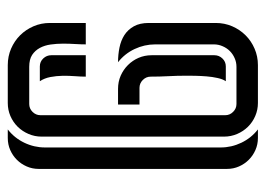

<svg xmlns="http://www.w3.org/2000/svg" viewBox="-115 -569 684 494"><g transform="rotate(90 227.0 -322.0)"><path d="M94.2 -379.4Q94.2 -351.6 106.2 -326.2Q118.2 -300.8 140.1 -283.7Q120.6 -283.7 102.5 -287.4Q84.5 -291 70.3 -300Q56.2 -309.1 47.6 -324.5Q39.1 -339.8 39.1 -362.8V-535.2Q39.1 -557.6 47.6 -577.4Q56.2 -597.2 70.8 -611.8Q85.4 -626.5 105.2 -635Q125 -643.6 147.5 -643.6H245.1Q262.7 -643.6 278.6 -636.7Q294.4 -629.9 306.2 -617.9Q317.9 -606 324.7 -590.1Q331.5 -574.2 331.5 -556.6V-86.9Q331.5 -69.3 324.7 -53.5Q317.9 -37.6 306.2 -25.6Q294.4 -13.7 278.6 -6.8Q262.7 0 245.1 0H147.5Q125 0 105.2 -8.5Q85.4 -17.1 70.8 -31.7Q56.2 -46.4 47.6 -66.2Q39.1 -85.9 39.1 -108.4V-200.7H94.2Q94.2 -189 93.3 -173.8Q92.3 -158.7 92.3 -142.3Q92.3 -126 94.5 -110.4Q96.7 -94.7 103.3 -82.5Q109.9 -70.3 121.3 -62.7Q132.8 -55.2 151.9 -55.2H247.6Q259.3 -55.2 267.8 -63.7Q276.4 -72.3 276.4 -84V-559.6Q276.4 -571.3 267.8 -579.8Q259.3 -588.4 247.6 -588.4H151.9Q140.1 -588.4 129.6 -583.7Q119.1 -579.1 111.3 -571.3Q103.5 -563.5 98.9 -552.7Q94.2 -542 94.2 -530.3ZM359.4 -547.9Q359.4 -575.7 347.2 -601.1Q335 -626.5 313 -643.6H335Q351.6 -643.6 366 -637.2Q380.4 -630.9 391.1 -620.1Q401.9 -609.4 408.2 -595Q414.6 -580.6 414.6 -564V-79.6Q414.6 -63 408.2 -48.6Q401.9 -34.2 391.1 -23.4Q380.4 -12.7 366 -6.3Q351.6 0 335 0H313Q335 -17.1 347.2 -42.5Q359.4 -67.9 359.4 -95.7ZM174.8 -459Q174.8 -435.5 176 -413.1Q177.2 -390.6 177.2 -367.7Q177.2 -356 185.8 -347.4Q194.3 -338.9 206.1 -338.9H249V-283.7H208.5Q190.4 -283.7 174.8 -290.5Q159.2 -297.4 147.5 -309.1Q135.7 -320.8 128.9 -336.4Q122.1 -352.1 122.1 -370.1V-531.7Q122.1 -543.5 130.4 -552.2Q138.7 -561 150.9 -561H189Q183.6 -553.2 180.7 -539.8Q177.7 -526.4 176.5 -511.5Q175.3 -496.6 175 -482.4Q174.8 -468.3 174.8 -459ZM177.2 -200.7Q177.2 -188.5 176 -172.9Q174.8 -157.2 175 -141.1Q175.3 -125 178.2 -109.6Q181.2 -94.2 189 -82.5H150.9Q138.7 -82.5 130.4 -91.3Q122.1 -100.1 122.1 -111.8V-200.7Z"/></g></svg>

Font: Isar CAT
Style: Regular
Weight: 400
Designer: Digitized by Peter Wiegel
Foundry: CAT-Fonts, Peter Wiegel
Version: Version 1.000; ttfautohint (v1.3)